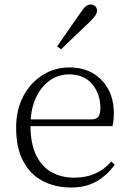

<svg xmlns="http://www.w3.org/2000/svg" viewBox="-20 -823 576 857"><path d="M298 14Q227 14 171 -15Q115 -44 83.5 -103.5Q52 -163 52 -252Q52 -334 84.5 -394.5Q117 -455 171 -488.5Q225 -522 289 -522Q351 -522 395.5 -495.5Q440 -469 464 -423.5Q488 -378 488 -320Q488 -283 482 -260H82V-290H387Q411 -290 419.5 -302.5Q428 -315 428 -341Q428 -404 391.5 -447.5Q355 -491 288 -491Q240 -491 201 -463Q162 -435 139 -383.5Q116 -332 116 -263Q116 -183 141 -131Q166 -79 210 -54.5Q254 -30 311 -30Q364 -30 404.5 -48Q445 -66 477 -102L492 -88Q459 -41 411 -13.5Q363 14 298 14ZM235 -616Q262 -655 288 -692.5Q314 -730 338 -764Q352 -786 362.5 -794.5Q373 -803 385 -803Q396 -803 404.5 -796Q413 -789 413 -775Q413 -765 405 -753Q397 -741 377 -722Q349 -696 317.5 -665.5Q286 -635 253 -603Z"/></svg>

Font: Noto Serif TC
Style: Regular
Weight: 200
Designer: Ryoko NISHIZUKA 西塚涼子 (kana & ideographs); Frank Grießhammer (Latin, Greek & Cyrillic); Wenlong ZHANG 张文龙 (bopomofo); San
Foundry: Adobe
Version: Version 2.001;hotconv 1.1.0;makeotfexe 2.6.0